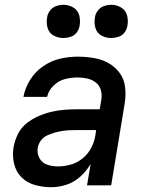

<svg xmlns="http://www.w3.org/2000/svg" viewBox="-20 -775 616 803"><path d="M194 8Q226 8 258 -2.5Q290 -13 316 -36.5Q342 -60 359 -89L344 0H445L502 -345Q507 -379 503 -412Q499 -445 480 -470.5Q461 -496 433 -511.5Q405 -527 372 -532.5Q339 -538 305 -538Q268 -538 231 -529.5Q194 -521 160.5 -498Q127 -475 106 -441Q85 -407 78 -370H177Q183 -397 204.5 -417.5Q226 -438 252.5 -444.5Q279 -451 305 -451Q326 -451 345.5 -446.5Q365 -442 380.5 -430Q396 -418 401.5 -399Q407 -380 404 -359L397 -318H306Q278 -318 250.5 -316Q223 -314 195.5 -307.5Q168 -301 141.5 -289.5Q115 -278 91.5 -259.5Q68 -241 55 -214.5Q42 -188 37 -161Q31 -126 38.5 -92Q46 -58 69 -34.5Q92 -11 125.5 -1.5Q159 8 194 8ZM222 -79Q198 -79 176.5 -86.5Q155 -94 144.5 -114.5Q134 -135 138 -158Q141 -174 151.5 -188Q162 -202 178 -209Q194 -216 209.5 -220.5Q225 -225 241.5 -227.5Q258 -230 274 -230.5Q290 -231 306 -231H382L379 -210Q375 -183 362 -157.5Q349 -132 326 -113Q303 -94 275.5 -86.5Q248 -79 222 -79ZM445 -616Q460 -616 475.5 -621Q491 -626 501 -639.5Q511 -653 513 -668Q517 -691 511 -712Q505 -733 486 -744Q467 -755 445 -755Q430 -755 414.5 -749.5Q399 -744 389 -730.5Q379 -717 377 -702Q373 -680 379 -658.5Q385 -637 404 -626.5Q423 -616 445 -616ZM245 -616Q260 -616 275.5 -621Q291 -626 301 -639.5Q311 -653 313 -668Q317 -691 311 -712Q305 -733 286 -744Q267 -755 245 -755Q230 -755 214.5 -749.5Q199 -744 189 -730.5Q179 -717 177 -702Q173 -680 179 -658.5Q185 -637 204 -626.5Q223 -616 245 -616Z"/></svg>

Font: Iosevka Sparkle Medium Oblique
Style: Regular
Weight: 500
Italic angle: -9°
Designer: Belleve Invis
Foundry: Belleve Invis
Version: Version 4.5.0; ttfautohint (v1.8.3)